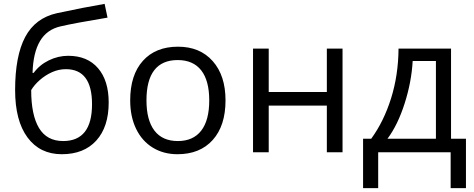

<svg xmlns="http://www.w3.org/2000/svg" viewBox="-20 -786 2446 991"><path d="M58 -321Q58 -497 110 -595Q162 -693 274 -718Q414 -748 520 -766L535 -695Q366 -667 293 -650Q222 -634 186.5 -574Q151 -514 148 -410H154Q184 -451 232 -474.5Q280 -498 332 -498Q431 -498 486 -434Q541 -370 541 -257Q541 -131 477 -60.5Q413 10 299 10Q186 10 122 -76.5Q58 -163 58 -321ZM306 -58Q455 -58 455 -248Q455 -429 320 -429Q283 -429 248.5 -413.5Q214 -398 185.5 -373Q157 -348 141 -321Q141 -192 181.5 -125Q222 -58 306 -58Z M1144 -268Q1144 -137 1078 -63.5Q1012 10 896 10Q824 10 768.5 -24Q713 -58 682.5 -121Q652 -184 652 -268Q652 -399 717.5 -472Q783 -545 899 -545Q1012 -545 1078 -470.5Q1144 -396 1144 -268ZM736 -268Q736 -166 777 -112Q818 -58 898 -58Q977 -58 1018.5 -111.5Q1060 -165 1060 -268Q1060 -370 1018.5 -423Q977 -476 897 -476Q817 -476 776.5 -424Q736 -372 736 -268Z M1367 -535V-311H1667V-535H1748V0H1667V-241H1367V0H1286V-535Z M2385 185H2306V0H1932V185H1854V-70H1896Q1961 -159 1998.5 -278.5Q2036 -398 2037 -535H2308V-70H2385ZM2230 -70V-471H2110Q2104 -363 2068.5 -252Q2033 -141 1980 -70Z"/></svg>

Font: Stephens Clock
Style: Regular
Weight: 400
Designer: Peter Wiegel (catfonts.de) with slight modifications by DT1.org
Version: Version 0.9.1